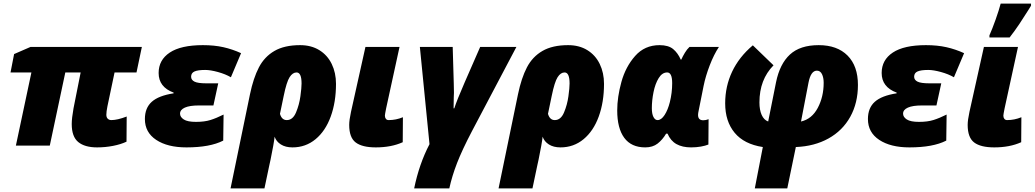

<svg xmlns="http://www.w3.org/2000/svg" viewBox="-20 -816 5798 1076"><path d="M382 -121Q382 -153 392 -209L432 -410H346L259 0H69L156 -410H39L59 -513L151 -553H775L745 -410H622L582 -220Q576 -190 576 -173Q576 -158 584 -150.5Q592 -143 604 -143Q638 -143 690 -163L689 -22Q657 -7 613.5 1.5Q570 10 524 10Q455 10 418.5 -20Q382 -50 382 -121Z M792 -149Q792 -211 830.5 -245.5Q869 -280 953 -293V-297Q869 -328 869 -407Q869 -480 931.5 -521.5Q994 -563 1117 -563Q1181 -563 1232 -551.5Q1283 -540 1331 -518L1274 -383Q1243 -401 1201 -412.5Q1159 -424 1130 -424Q1089 -424 1070 -415.5Q1051 -407 1051 -386Q1051 -368 1070 -358.5Q1089 -349 1136 -349H1203L1176 -225H1094Q1043 -225 1016 -213Q989 -201 989 -179Q989 -160 1010 -146.5Q1031 -133 1078 -133Q1126 -133 1159.5 -143.5Q1193 -154 1233 -174L1231 -28Q1157 10 1025 10Q919 10 855.5 -32Q792 -74 792 -149Z M1381 -288Q1400 -379 1431 -438.5Q1462 -498 1518 -530.5Q1574 -563 1662 -563Q1724 -563 1769.5 -535Q1815 -507 1839 -457.5Q1863 -408 1863 -346Q1863 -244 1833.5 -163Q1804 -82 1748.5 -36Q1693 10 1619 10Q1580 10 1554 -6.5Q1528 -23 1519 -50Q1515 -12 1496 80L1490 107L1462 240H1272ZM1670 -348Q1670 -410 1642 -410Q1620 -410 1603 -383.5Q1586 -357 1570 -279L1549 -178Q1559 -143 1587 -143Q1621 -143 1639 -186Q1657 -229 1663.5 -276.5Q1670 -324 1670 -348Z M1937 -116Q1937 -143 1947 -189L2028 -553H2219L2144 -209Q2137 -174 2137 -168Q2137 -157 2142.5 -150Q2148 -143 2158 -143Q2199 -143 2238 -159L2237 -19Q2173 10 2086 10Q2010 10 1973.5 -17.5Q1937 -45 1937 -116Z M2387 -8 2333 -553H2517L2523 -348L2524 -296Q2524 -279 2523 -270L2522 -209H2526Q2540 -253 2584 -354L2671 -553H2874L2625 -81Q2570 24 2541.5 97.5Q2513 171 2498 240H2301Q2329 103 2387 -8Z M2883 -288Q2902 -379 2933 -438.5Q2964 -498 3020 -530.5Q3076 -563 3164 -563Q3226 -563 3271.5 -535Q3317 -507 3341 -457.5Q3365 -408 3365 -346Q3365 -244 3335.5 -163Q3306 -82 3250.5 -36Q3195 10 3121 10Q3082 10 3056 -6.5Q3030 -23 3021 -50Q3017 -12 2998 80L2992 107L2964 240H2774ZM3172 -348Q3172 -410 3144 -410Q3122 -410 3105 -383.5Q3088 -357 3072 -279L3051 -178Q3061 -143 3089 -143Q3123 -143 3141 -186Q3159 -229 3165.5 -276.5Q3172 -324 3172 -348Z M3439 -197Q3439 -272 3462.5 -357Q3486 -442 3539.5 -502.5Q3593 -563 3676 -563Q3726 -563 3752.5 -541Q3779 -519 3795 -482H3798Q3806 -500 3818 -520Q3830 -540 3844 -553H4009Q3981 -511 3957.5 -450Q3934 -389 3923 -334L3900 -219Q3899 -212 3895.5 -196.5Q3892 -181 3892 -172Q3892 -142 3921 -142Q3936 -142 3951 -148L3950 -6Q3933 1 3907.5 5.5Q3882 10 3853 10Q3804 10 3771 -8.5Q3738 -27 3721 -67H3713Q3693 -33 3665.5 -11.5Q3638 10 3596 10Q3518 10 3478.5 -43.5Q3439 -97 3439 -197ZM3734 -244Q3747 -296 3747 -350Q3747 -410 3719 -410Q3691 -410 3671.5 -378.5Q3652 -347 3642.5 -300Q3633 -253 3633 -210Q3633 -178 3642 -160.5Q3651 -143 3665 -143Q3686 -143 3704.5 -171.5Q3723 -200 3734 -244Z M4255 8Q4150 -8 4097 -72Q4044 -136 4044 -237Q4044 -332 4083 -414.5Q4122 -497 4199 -562L4315 -450Q4236 -370 4236 -242Q4236 -200 4248.5 -172Q4261 -144 4285 -135L4329 -355Q4350 -458 4407 -510.5Q4464 -563 4568 -563Q4672 -563 4730 -504.5Q4788 -446 4788 -340Q4788 -239 4745 -161.5Q4702 -84 4623 -40Q4544 4 4440 8L4392 240H4210ZM4596 -352Q4596 -381 4586.5 -400.5Q4577 -420 4558 -420Q4524 -420 4511 -353L4469 -135Q4530 -149 4563 -211.5Q4596 -274 4596 -352Z M4844 -149Q4844 -211 4882.5 -245.5Q4921 -280 5005 -293V-297Q4921 -328 4921 -407Q4921 -480 4983.5 -521.5Q5046 -563 5169 -563Q5233 -563 5284 -551.5Q5335 -540 5383 -518L5326 -383Q5295 -401 5253 -412.5Q5211 -424 5182 -424Q5141 -424 5122 -415.5Q5103 -407 5103 -386Q5103 -368 5122 -358.5Q5141 -349 5188 -349H5255L5228 -225H5146Q5095 -225 5068 -213Q5041 -201 5041 -179Q5041 -160 5062 -146.5Q5083 -133 5130 -133Q5178 -133 5211.5 -143.5Q5245 -154 5285 -174L5283 -28Q5209 10 5077 10Q4971 10 4907.5 -32Q4844 -74 4844 -149Z M5403 -116Q5403 -143 5413 -189L5494 -553H5685L5610 -209Q5603 -174 5603 -168Q5603 -157 5608.5 -150Q5614 -143 5624 -143Q5665 -143 5704 -159L5703 -19Q5639 10 5552 10Q5476 10 5439.5 -17.5Q5403 -45 5403 -116ZM5525 -618Q5541 -654 5559.5 -706Q5578 -758 5588 -796H5758V-784L5742 -758Q5719 -721 5693 -682Q5667 -643 5638 -606H5525Z"/></svg>

Font: Noto Sans Display Black
Style: Italic
Weight: 900
Italic angle: -12°
Designer: Monotype Design team
Foundry: Monotype Imaging Inc.
Version: Version 1.000